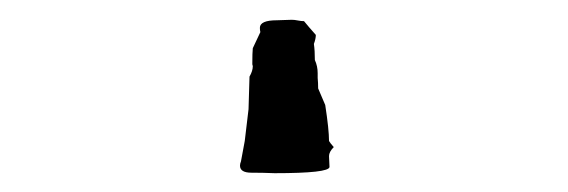

<svg xmlns="http://www.w3.org/2000/svg" viewBox="-20 27 586 198"><path d="M280.8 47.4Q283.7 47.4 287.1 48.1Q290.5 48.8 293.5 48.8Q298.3 54.7 305.7 63Q305.7 66.9 303.7 72.3Q304.7 79.1 304.7 88.9Q307.6 95.2 307.6 102.5V107.4Q308.1 112.3 308.1 118.2L315.4 135.3Q319.3 160.6 319.3 172.4Q320.3 174.3 324.2 178.7Q319.3 183.6 319.3 188L319.8 199.2Q319.3 205.6 263.2 205.6Q251 205.1 239.3 205.1Q227.5 205.1 227.5 197.8Q227.5 195.8 228.5 193.4L232.4 172.4L236.3 139.6L237.3 106Q240.7 100.1 240.7 95.2L240.2 93.3Q240.2 81.1 240.7 76.7L248.5 60.1Q248 58.1 248 55.7Q248 47.9 265.6 47.9Z"/></svg>

Font: Kurland
Style: Regular
Weight: 400
Designer: GGBot
Version: 0.22